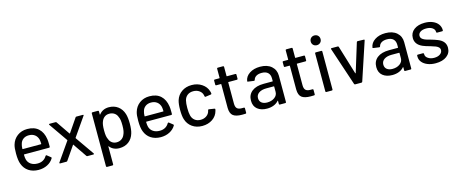

<svg xmlns="http://www.w3.org/2000/svg" viewBox="-46 -1450 5699 2377"><g transform="rotate(-15 2803.0 -262.0)"><path d="M77 -122Q58 -170 58 -258Q58 -299 60.5 -324Q63 -349 69 -370Q88 -437 141.5 -477Q195 -517 269 -517Q360 -517 413 -468.5Q466 -420 479 -331Q483 -306 483 -261V-234Q483 -223 473 -223H153Q149 -223 149 -219Q150 -178 156 -157Q167 -117 201 -94Q235 -71 286 -71Q326 -71 356 -88Q386 -105 404 -137Q407 -141 411 -142Q415 -143 419 -140L466 -103Q474 -98 469 -89Q442 -43 391.5 -17Q341 9 277 9Q203 8 151.5 -26Q100 -60 77 -122ZM153 -291H387Q391 -291 391 -295Q390 -329 386 -349Q375 -391 344.5 -414Q314 -437 269 -437Q225 -437 195.5 -414.5Q166 -392 157 -353Q150 -333 149 -295Q149 -291 153 -291Z M548 -13 714 -251Q716 -254 714 -257L548 -496Q546 -498 546 -501Q546 -508 555 -508H630Q639 -508 643 -502L762 -328Q763 -327 765 -327Q767 -327 768 -328L887 -502Q890 -508 899 -508H980Q987 -508 989 -504.5Q991 -501 987 -496L821 -257Q820 -254 821 -251L987 -13Q989 -9 989 -6Q989 0 980 0H904Q897 0 892 -6L773 -180Q773 -183 770 -183Q769 -183 767 -180L647 -6Q643 0 635 0H555Q549 0 546.5 -4.5Q544 -9 548 -13Z M1093 181V-498Q1093 -508 1104 -508H1174Q1185 -508 1185 -498V-458Q1185 -456 1186.5 -455.5Q1188 -455 1190 -457Q1212 -486 1243.5 -501Q1275 -516 1314 -516Q1383 -516 1431.5 -479.5Q1480 -443 1500 -379Q1515 -330 1515 -254Q1515 -176 1500 -129Q1481 -65 1432.5 -28.5Q1384 8 1313 8Q1275 8 1243 -6.5Q1211 -21 1190 -49Q1188 -51 1186.5 -50.5Q1185 -50 1185 -48V181Q1185 192 1174 192H1104Q1093 192 1093 181ZM1204 -138Q1215 -107 1240 -89Q1265 -71 1299 -71Q1334 -71 1360.5 -88.5Q1387 -106 1400 -136Q1411 -158 1416 -185Q1421 -212 1421 -255Q1421 -297 1417 -322.5Q1413 -348 1403 -368Q1392 -400 1364.5 -418.5Q1337 -437 1300 -437Q1265 -437 1240 -419Q1215 -401 1202 -369Q1193 -348 1189 -322Q1185 -296 1185 -254Q1185 -210 1189.5 -183.5Q1194 -157 1204 -138Z M1643 -122Q1624 -170 1624 -258Q1624 -299 1626.5 -324Q1629 -349 1635 -370Q1654 -437 1707.5 -477Q1761 -517 1835 -517Q1926 -517 1979 -468.5Q2032 -420 2045 -331Q2049 -306 2049 -261V-234Q2049 -223 2039 -223H1719Q1715 -223 1715 -219Q1716 -178 1722 -157Q1733 -117 1767 -94Q1801 -71 1852 -71Q1892 -71 1922 -88Q1952 -105 1970 -137Q1973 -141 1977 -142Q1981 -143 1985 -140L2032 -103Q2040 -98 2035 -89Q2008 -43 1957.5 -17Q1907 9 1843 9Q1769 8 1717.5 -26Q1666 -60 1643 -122ZM1719 -291H1953Q1957 -291 1957 -295Q1956 -329 1952 -349Q1941 -391 1910.5 -414Q1880 -437 1835 -437Q1791 -437 1761.5 -414.5Q1732 -392 1723 -353Q1716 -333 1715 -295Q1715 -291 1719 -291Z M2174 -134Q2160 -176 2160 -256Q2160 -331 2174 -377Q2194 -441 2248 -478.5Q2302 -516 2376 -516Q2450 -516 2505.5 -479Q2561 -442 2579 -384Q2586 -363 2586 -352V-350Q2586 -343 2577 -341L2506 -331H2504Q2498 -331 2496 -340L2493 -354Q2486 -390 2453.5 -413.5Q2421 -437 2376 -437Q2331 -437 2301 -414Q2271 -391 2261 -351Q2252 -315 2252 -255Q2252 -194 2261 -159Q2271 -118 2301 -94.5Q2331 -71 2376 -71Q2419 -71 2451 -93.5Q2483 -116 2492 -153L2494 -162Q2496 -173 2506 -171L2575 -160Q2584 -159 2584 -151Q2584 -146 2580 -132Q2563 -67 2507.5 -29.5Q2452 8 2376 8Q2302 8 2248 -30Q2194 -68 2174 -134Z M2735 -127V-429Q2735 -434 2731 -434H2671Q2661 -434 2661 -444V-498Q2661 -508 2671 -508H2731Q2735 -508 2735 -513V-630Q2735 -640 2746 -640H2813Q2824 -640 2824 -630V-513Q2824 -508 2828 -508H2936Q2947 -508 2947 -498V-444Q2947 -434 2936 -434H2828Q2824 -434 2824 -429V-159Q2824 -115 2843 -96.5Q2862 -78 2903 -78H2931Q2941 -78 2941 -68V-10Q2941 0 2931 0Q2918 1 2887 1Q2809 1 2772.5 -27Q2736 -55 2735 -127Z M3037 -138Q3037 -214 3091.5 -257Q3146 -300 3244 -300H3356Q3360 -300 3360 -304V-338Q3360 -385 3333 -411Q3306 -437 3253 -437Q3210 -437 3183 -420.5Q3156 -404 3149 -375Q3146 -365 3137 -366L3064 -376Q3052 -377 3054 -384Q3062 -443 3117 -479.5Q3172 -516 3253 -516Q3345 -516 3398 -469.5Q3451 -423 3451 -348V-10Q3451 0 3441 0H3370Q3360 0 3360 -10V-50Q3360 -52 3358 -53Q3356 -54 3355 -52Q3331 -23 3292.5 -7.5Q3254 8 3206 8Q3130 8 3083.5 -29.5Q3037 -67 3037 -138ZM3227 -65Q3283 -65 3321.5 -93Q3360 -121 3360 -166V-233Q3360 -237 3356 -237H3260Q3200 -237 3164.5 -212.5Q3129 -188 3129 -146Q3129 -107 3155.5 -86Q3182 -65 3227 -65Z M3614 -127V-429Q3614 -434 3610 -434H3550Q3540 -434 3540 -444V-498Q3540 -508 3550 -508H3610Q3614 -508 3614 -513V-630Q3614 -640 3625 -640H3692Q3703 -640 3703 -630V-513Q3703 -508 3707 -508H3815Q3826 -508 3826 -498V-444Q3826 -434 3815 -434H3707Q3703 -434 3703 -429V-159Q3703 -115 3722 -96.5Q3741 -78 3782 -78H3810Q3820 -78 3820 -68V-10Q3820 0 3810 0Q3797 1 3766 1Q3688 1 3651.5 -27Q3615 -55 3614 -127Z M3956 -11V-499Q3956 -509 3967 -509H4037Q4048 -509 4048 -499V-11Q4048 -1 4037 -1H3967Q3956 -1 3956 -11ZM4004 -716Q4031 -716 4049 -698.5Q4067 -681 4067 -653Q4067 -626 4049 -608.5Q4031 -591 4004 -591Q3977 -591 3959 -608.5Q3941 -626 3941 -653Q3941 -681 3959 -698.5Q3977 -716 4004 -716Z M4324 -8 4161 -497 4160 -501Q4160 -509 4169 -509H4248Q4257 -509 4260 -500L4372 -133Q4374 -131 4375 -131Q4378 -131 4378 -133L4491 -500Q4494 -509 4503 -509L4581 -507Q4593 -507 4590 -496L4428 -8Q4425 0 4415 0H4336Q4327 0 4324 -8Z M4643 -138Q4643 -214 4697.5 -257Q4752 -300 4850 -300H4962Q4966 -300 4966 -304V-338Q4966 -385 4939 -411Q4912 -437 4859 -437Q4816 -437 4789 -420.5Q4762 -404 4755 -375Q4752 -365 4743 -366L4670 -376Q4658 -377 4660 -384Q4668 -443 4723 -479.5Q4778 -516 4859 -516Q4951 -516 5004 -469.5Q5057 -423 5057 -348V-10Q5057 0 5047 0H4976Q4966 0 4966 -10V-50Q4966 -52 4964 -53Q4962 -54 4961 -52Q4937 -23 4898.5 -7.5Q4860 8 4812 8Q4736 8 4689.5 -29.5Q4643 -67 4643 -138ZM4833 -65Q4889 -65 4927.5 -93Q4966 -121 4966 -166V-233Q4966 -237 4962 -237H4866Q4806 -237 4770.5 -212.5Q4735 -188 4735 -146Q4735 -107 4761.5 -86Q4788 -65 4833 -65Z M5169 -132V-144Q5169 -155 5179 -155H5246Q5257 -155 5257 -144V-137Q5257 -107 5289 -85.5Q5321 -64 5367 -64Q5414 -64 5443 -84.5Q5472 -105 5472 -137Q5472 -159 5455 -174Q5441 -186 5421.5 -194Q5402 -202 5358 -215Q5297 -231 5263 -246Q5173 -286 5173 -368Q5173 -435 5225 -474.5Q5277 -514 5363 -514Q5421 -514 5465.5 -495Q5510 -476 5533.5 -443Q5557 -410 5557 -370V-366Q5557 -356 5547 -356H5482Q5471 -356 5471 -366V-369Q5471 -400 5441.5 -420.5Q5412 -441 5363 -441Q5316 -441 5288 -422.5Q5260 -404 5260 -373Q5260 -353 5272.5 -339.5Q5285 -326 5310 -315Q5336 -304 5375 -295Q5432 -279 5466 -265Q5563 -228 5563 -142Q5563 -74 5510 -34Q5457 6 5368 6Q5310 6 5265 -12Q5220 -30 5194.5 -61Q5169 -92 5169 -132Z"/></g></svg>

Font: Barlow GEO Medium
Style: Regular
Weight: 500
Designer: Jeremy Tribby
Foundry: Tribby Type
Version: Version 1.408